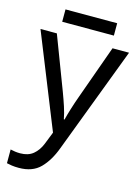

<svg xmlns="http://www.w3.org/2000/svg" viewBox="-134 -752 778 1066"><g transform="rotate(15 254.5 -218.5)"><path d="M83 240Q60 240 42.5 237.5Q25 235 13 232V153Q26 156 39.5 158Q53 160 69 160Q115 160 143.5 136.5Q172 113 188 73L216 2L0 -536H94L210 -231Q225 -191 237 -154.5Q249 -118 255 -85H259Q265 -110 277.5 -150.5Q290 -191 305 -232L414 -536H509L278 74Q250 150 205.5 195Q161 240 83 240ZM403 -677V-606H106V-677Z"/></g></svg>

Font: Noto Sans Historical
Style: Regular
Weight: 400
Designer: Monotype Design Team
Foundry: Monotype Imaging Inc.
Version: Version 2.013; ttfautohint (v1.8.4.7-5d5b)